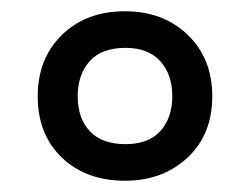

<svg xmlns="http://www.w3.org/2000/svg" viewBox="-20 -744 444 341"><path d="M202 -423Q133 -423 90 -464Q47 -505 47 -573Q47 -640 90 -682Q133 -724 202 -724Q270 -724 313.5 -682Q357 -640 357 -573Q357 -505 313 -464Q269 -423 202 -423ZM203 -488Q244 -488 265 -511.5Q286 -535 286 -573Q286 -612 264.5 -635.5Q243 -659 203 -659Q160 -659 139 -635Q118 -611 118 -573Q118 -534 139.5 -511Q161 -488 203 -488Z"/></svg>

Font: Noto Sans Georgian SemiCondensed Medium
Style: Regular
Weight: 500
Width: 4
Designer: Monotype Design Team, Akaki Razmadze
Foundry: Google LLC
Version: Version 2.005; ttfautohint (v1.8.4.7-5d5b)